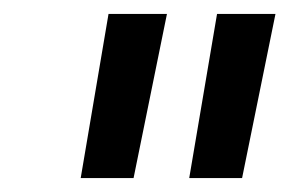

<svg xmlns="http://www.w3.org/2000/svg" viewBox="-20 -740 416 276"><path d="M252 -484 292 -720H376L328 -484ZM96 -484 136 -720H220L172 -484Z"/></svg>

Font: Kufam
Style: Italic
Weight: 400
Italic angle: -11°
Designer: Artur Schmal
Foundry: Original Type
Version: Version 1.301; ttfautohint (v1.8.3)